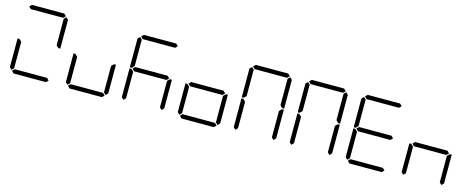

<svg xmlns="http://www.w3.org/2000/svg" viewBox="-43 -1852 6613 2704"><g transform="rotate(15 3264.0 -500.0)"><path d="M141 -969 172 -1000H644L675 -969L644 -938H172ZM130 -42 99 -73V-492H127L130 -489L161 -458V-73ZM686 -958 717 -927V-508H689L686 -511L655 -541V-927ZM675 -31 644 0H172L141 -31L172 -62H644Z M946 -42 915 -73V-492H943L946 -489L977 -458V-73ZM1502 -489 1505 -492H1533V-73L1502 -42L1471 -73V-458ZM1491 -31 1460 0H988L957 -31L988 -62H1460Z M1762 -511 1759 -508H1731V-927L1762 -958L1793 -927V-542ZM1773 -969 1804 -1000H2276L2307 -969L2276 -938H1804ZM2276 -531 2307 -500 2276 -469H1804L1773 -500L1804 -531ZM1762 -42 1731 -73V-492H1759L1762 -489L1793 -458V-73ZM2318 -489 2321 -492H2349V-73L2318 -42L2287 -73V-458Z M3092 -531 3123 -500 3092 -469H2620L2589 -500L2620 -531ZM2578 -42 2547 -73V-492H2575L2578 -489L2609 -458V-73ZM3134 -489 3137 -492H3165V-73L3134 -42L3103 -73V-458ZM3123 -31 3092 0H2620L2589 -31L2620 -62H3092Z M3394 -511 3391 -508H3363V-927L3394 -958L3425 -927V-542ZM3405 -969 3436 -1000H3908L3939 -969L3908 -938H3436ZM3394 -42 3363 -73V-492H3391L3394 -489L3425 -458V-73ZM3950 -489 3953 -492H3981V-73L3950 -42L3919 -73V-458ZM3950 -958 3981 -927V-508H3953L3950 -511L3919 -541V-927Z M4210 -511 4207 -508H4179V-927L4210 -958L4241 -927V-542ZM4221 -969 4252 -1000H4724L4755 -969L4724 -938H4252ZM4210 -42 4179 -73V-492H4207L4210 -489L4241 -458V-73ZM4766 -489 4769 -492H4797V-73L4766 -42L4735 -73V-458ZM4766 -958 4797 -927V-508H4769L4766 -511L4735 -541V-927Z M5026 -511 5023 -508H4995V-927L5026 -958L5057 -927V-542ZM5037 -969 5068 -1000H5540L5571 -969L5540 -938H5068ZM5540 -531 5571 -500 5540 -469H5068L5037 -500L5068 -531ZM5026 -42 4995 -73V-492H5023L5026 -489L5057 -458V-73ZM5571 -31 5540 0H5068L5037 -31L5068 -62H5540Z M6356 -531 6387 -500 6356 -469H5884L5853 -500L5884 -531ZM5842 -42 5811 -73V-492H5839L5842 -489L5873 -458V-73ZM6398 -489 6401 -492H6429V-73L6398 -42L6367 -73V-458Z"/></g></svg>

Font: DSEG7 Classic
Style: Light
Weight: 300
Designer: Keshikan(Twitter:@keshinomi_88pro)
Version: Version 0.46